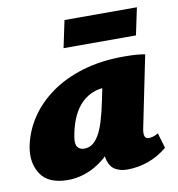

<svg xmlns="http://www.w3.org/2000/svg" viewBox="-73 -683 706 760"><g transform="rotate(-10 279.5 -303.0)"><path d="M140 10Q63 10 32 -35.5Q1 -81 13 -147Q25 -207 59 -258.5Q93 -310 148 -349.5Q203 -389 277 -411Q351 -433 441 -433Q471 -433 490.5 -431.5Q510 -430 527 -427L468 -138Q460 -98 484 -98Q491 -98 500.5 -100.5Q510 -103 522 -110L540 -49Q504 -19 463 -4.5Q422 10 379 10Q351 10 331 -1.5Q311 -13 303 -40.5Q295 -68 304 -117L331 -249L417 -277Q402 -210 374.5 -157Q347 -104 310 -66.5Q273 -29 229.5 -9.5Q186 10 140 10ZM225 -101Q243 -101 257 -110.5Q271 -120 283.5 -140.5Q296 -161 306.5 -195Q317 -229 327 -278L347 -377L405 -320Q393 -324 382 -325Q371 -326 359 -326Q320 -326 291.5 -312.5Q263 -299 243.5 -275.5Q224 -252 212 -221Q200 -190 194 -154Q189 -125 198.5 -113Q208 -101 225 -101ZM213 -507 236 -616H527L504 -507Z"/></g></svg>

Font: Ysabeau Black
Style: Italic
Weight: 900
Italic angle: -12°
Version: Version 2.000;gftools[0.9.27.dev2+g8671c4b]